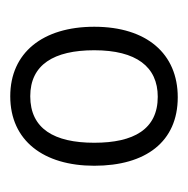

<svg xmlns="http://www.w3.org/2000/svg" viewBox="-16 -748 375 384"><g transform="rotate(90 172.0 -555.5)"><path d="M311 -556C311 -659 263 -723 174 -723C87 -723 33 -661 33 -556C33 -453 85 -388 172 -388C261 -388 311 -455 311 -556ZM80 -556C80 -640 113 -683 173 -683C238 -683 265 -635 265 -556C265 -476 237 -428 172 -428C109 -428 80 -475 80 -556Z"/></g></svg>

Font: Noto Sans Bengali SemiCondensed Light
Style: Regular
Weight: 300
Width: 4
Designer: Joana Ranito - Universal Thirst; Jelle Bosma - Monotype Design Team
Foundry: Universal Thirst ehf.
Version: Version 3.000